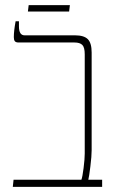

<svg xmlns="http://www.w3.org/2000/svg" viewBox="-20 -730 458 750"><path d="M33 -28H298Q302 -38 306.5 -73.5Q311 -109 311 -130V-518Q311 -545 301.5 -554.5Q292 -564 271 -564H53Q42 -564 38 -569Q34 -574 34 -585Q34 -609 41 -647H54V-627Q54 -592 76 -592H273Q308 -592 323 -577Q338 -562 338 -525V-143Q338 -120 333 -79.5Q328 -39 325 -28H379V0H30ZM92 -710H253L250 -685H89Z"/></svg>

Font: Noto Serif Hebrew NarrowThin
Style: Regular
Weight: 250
Width: 4
Designer: Monotype Design Team
Foundry: Monotype Imaging Inc.
Version: Version 1.000